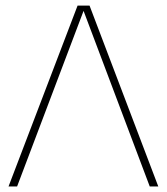

<svg xmlns="http://www.w3.org/2000/svg" viewBox="-20 -670 600 690"><path d="M280.3 -630.9 518.1 0H548.8L301.8 -649.9H258.8L10.7 0H41.5Z"/></svg>

Font: Estedad-FD-VF Thin
Style: Regular
Weight: 100
Designer: Amin Abedi
Version: Version 5.0